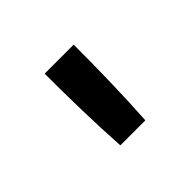

<svg xmlns="http://www.w3.org/2000/svg" viewBox="-79 -911 608 608"><g transform="rotate(-45 225.0 -607.0)"><path d="M169 -442Q164 -524 162 -606.5Q160 -689 160 -772H290Q290 -689 288 -606.5Q286 -524 281 -442Z"/></g></svg>

Font: Zed Sans Extended
Style: Bold
Weight: 700
Width: 7
Designer: Belleve Invis
Foundry: Belleve Invis
Version: Version 1.0.0; ttfautohint (v1.8.4)